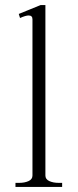

<svg xmlns="http://www.w3.org/2000/svg" viewBox="-20 -737 306 757"><path d="M41 -16H55Q77 -16 92.5 -23Q108 -30 108 -45V-661Q108 -676 93 -676Q81 -676 59 -666L54 -682L140 -717H159V-45Q159 -30 174.5 -23Q190 -16 212 -16H225V0H41Z"/></svg>

Font: Taviraj ExtraLight
Style: Regular
Weight: 200
Designer: Katatrad Team
Foundry: CadsonDemak
Version: Version 1.030